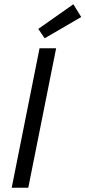

<svg xmlns="http://www.w3.org/2000/svg" viewBox="-20 -883 402 903"><path d="M160 -747 190 -703 362 -803 325 -863ZM166 -656 35 0H113L244 -656Z"/></svg>

Font: Cambridge Sans Italic
Style: Regular
Weight: 400
Italic angle: -11°
Version: Version 2.000;PS 002.000;hotconv 1.0.88;makeotf.lib2.5.64775